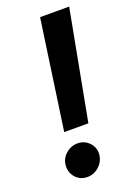

<svg xmlns="http://www.w3.org/2000/svg" viewBox="-142 -783 594 848"><g transform="rotate(-20 155.0 -359.5)"><path d="M297.9 -727.3 201.3 -213.8H87.7L161.2 -727.3ZM117.2 7.8Q84.5 7.8 63.2 -14.9Q41.9 -37.6 43.3 -70.3Q44.7 -102.3 69.1 -124.6Q93.4 -147 125.7 -147Q157.3 -147 179.3 -124.5Q201.3 -101.9 199.6 -70.3Q197.4 -37.6 172.9 -14.9Q148.4 7.8 117.2 7.8Z"/></g></svg>

Font: Inter UI Semi Bold
Style: Italic
Weight: 600
Italic angle: -9.39999°
Designer: Rasmus Andersson
Foundry: rsms
Version: 3.2;8d6f07862